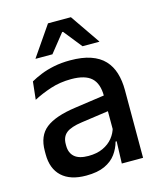

<svg xmlns="http://www.w3.org/2000/svg" viewBox="-106 -761 713 850"><g transform="rotate(-15 250.5 -336.5)"><path d="M447 0H349.5L353.5 -116L350 -131V-285L350.5 -309.5Q350.5 -366 321.8 -392.5Q293 -419 229.5 -419Q178 -419 134 -404.5Q90 -390 54.5 -371L63.5 -453Q83.5 -464.5 110.5 -475.5Q137.5 -486.5 171.5 -493.5Q205.5 -500.5 246 -500.5Q301.5 -500.5 340 -487.2Q378.5 -474 402 -449Q425.5 -424 436.2 -389Q447 -354 447 -311ZM184 11Q111.5 11 73 -24.8Q34.5 -60.5 34.5 -126.5V-141.5Q34.5 -211.5 77.8 -245.2Q121 -279 214 -292L361 -313L366.5 -242L225.5 -222Q175 -215 153.5 -197.8Q132 -180.5 132 -147V-140Q132 -106.5 152.8 -88.5Q173.5 -70.5 216 -70.5Q255 -70.5 283 -83.5Q311 -96.5 328.5 -118.2Q346 -140 352.5 -166.5L366 -101H348Q340 -71 321.5 -45.5Q303 -20 269.8 -4.5Q236.5 11 184 11ZM101 -548 194.5 -684H299.5L393 -548V-546.5H316L249 -630.5H245L178 -546.5H101Z"/></g></svg>

Font: Anek Kannada Medium Medium
Style: Regular
Weight: 500
Version: Version 1.003